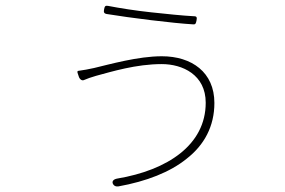

<svg xmlns="http://www.w3.org/2000/svg" viewBox="-20 -630 1020 686"><path d="M647 -63C710 -112 746 -179 746 -262C746 -372 665 -429 558 -429C473 -429 371 -400 316 -387C298 -383 277 -379 261 -377C257 -377 256 -375 257 -370L261 -358L262 -355C266 -345 274 -341 280 -344C291 -349 306 -354 323 -359C379 -374 466 -401 558 -401C632 -401 715 -363 715 -263C715 -112 578 -22 399 8C387 10 378 17 384 28C388 35 395 37 403 36C503 18 588 -15 647 -63ZM520 -586C464 -592 407 -601 366 -609C356 -611 354 -607 352 -597C350 -587 351 -582 361 -580C403 -573 462 -565 519 -558C577 -551 634 -545 670 -543C679 -542 680 -547 682 -556C684 -567 684 -572 673 -572C633 -574 576 -580 520 -586Z"/></svg>

Font: GenSenRounded2 TW EL
Style: Regular
Weight: 250
Version: Version 2.100;PS 2.1;hotconv 16.6.51;makeotf.lib2.5.65220 DE